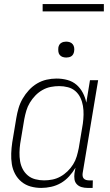

<svg xmlns="http://www.w3.org/2000/svg" viewBox="-20 -913 540 941"><path d="M182 8Q155 8 130 1Q105 -6 85.5 -22Q66 -38 54 -60.5Q42 -83 38 -108.5Q34 -134 35 -161Q36 -188 40 -215L60 -335Q64 -359 71 -383Q78 -407 91 -429.5Q104 -452 122 -471.5Q140 -491 162 -504Q184 -517 208.5 -522.5Q233 -528 257 -528Q285 -528 310.5 -521Q336 -514 355 -497.5Q374 -481 386 -458Q398 -435 403 -410L421 -520H461L385 -64Q384 -57 385 -50Q386 -43 390.5 -38Q395 -33 402 -31Q409 -29 416 -29H435L434 8H409Q394 8 380 4Q366 0 356.5 -10Q347 -20 345 -34.5Q343 -49 345 -64L350 -91Q337 -69 319 -49Q301 -29 278.5 -16Q256 -3 231 2.5Q206 8 182 8ZM196 -29Q216 -29 236.5 -33Q257 -37 276 -47.5Q295 -58 311 -73.5Q327 -89 338.5 -107.5Q350 -126 356 -146.5Q362 -167 366 -187L386 -307Q389 -329 389.5 -351Q390 -373 386.5 -394Q383 -415 374 -434Q365 -453 349.5 -466.5Q334 -480 313 -485.5Q292 -491 270 -491Q250 -491 229 -487Q208 -483 188.5 -472Q169 -461 153.5 -445Q138 -429 126.5 -410Q115 -391 109 -370.5Q103 -350 99 -329L79 -209Q76 -188 75.5 -166Q75 -144 78.5 -123Q82 -102 91.5 -84Q101 -66 116.5 -53Q132 -40 153 -34.5Q174 -29 196 -29ZM305 -631Q295 -631 286.5 -634Q278 -637 272.5 -644Q267 -651 266 -660.5Q265 -670 266 -680Q267 -686 270 -692Q273 -698 279 -702Q285 -706 291.5 -707.5Q298 -709 304 -709Q314 -709 322.5 -706Q331 -703 336.5 -696Q342 -689 343.5 -679.5Q345 -670 343 -660Q342 -654 339 -648Q336 -642 330.5 -638Q325 -634 318 -632.5Q311 -631 305 -631ZM189 -857V-893H489V-857Z"/></svg>

Font: Iosevka Extralight
Style: Italic
Weight: 200
Italic angle: -9°
Monospace: yes
Designer: Belleve Invis
Foundry: Belleve Invis
Version: Version 32.5.0; ttfautohint (v1.8.4)